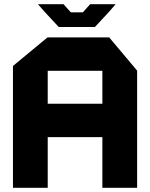

<svg xmlns="http://www.w3.org/2000/svg" viewBox="-20 -897 717 917"><path d="M41.9 0V-581.9L206.9 -718.5H207.9V0ZM207.9 -241.9V-401.7H468.9V-241.9ZM468.9 0V-558.7H634.9V0ZM207.9 -558.7V-718.5H501.4L634.9 -559.7V-558.7ZM260.6 -768 195.3 -838.2H498.6L433.3 -768ZM195.3 -838.2 162.5 -875.4V-877H283.4L318.1 -838.2ZM375.9 -838.2 410.6 -877H531.5V-876L498.6 -838.2Z"/></svg>

Font: Foldit Thin
Style: Regular
Weight: 100
Designer: Sophia Tai
Foundry: Sophia Tai
Version: Version 1.003